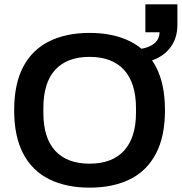

<svg xmlns="http://www.w3.org/2000/svg" viewBox="-20 -849 834 881"><path d="M391 12Q284 12 206 -26.5Q128 -65 86.5 -144Q45 -223 45 -343Q45 -464 86.5 -542.5Q128 -621 206 -659.5Q284 -698 391 -698Q499 -698 576.5 -659.5Q654 -621 695.5 -542.5Q737 -464 737 -343Q737 -223 695.5 -144Q654 -65 576.5 -26.5Q499 12 391 12ZM391 -98Q443 -98 482.5 -113Q522 -128 549 -157.5Q576 -187 590 -230.5Q604 -274 604 -331V-353Q604 -411 590 -455Q576 -499 549 -528.5Q522 -558 482.5 -573Q443 -588 391 -588Q339 -588 299.5 -573Q260 -558 233 -528.5Q206 -499 192.5 -455Q179 -411 179 -353V-331Q179 -274 192.5 -230.5Q206 -187 233 -157.5Q260 -128 299.5 -113Q339 -98 391 -98ZM586 -558V-622Q645 -622 678.5 -643Q712 -664 712 -701H647V-829H794V-735Q794 -681 768.5 -641Q743 -601 696.5 -579.5Q650 -558 586 -558Z"/></svg>

Font: Archivo SemiBold
Style: Regular
Weight: 600
Designer: Hector Gatti
Foundry: Omnibus-Type
Version: Version 2.001